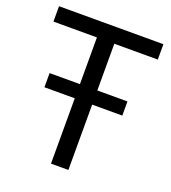

<svg xmlns="http://www.w3.org/2000/svg" viewBox="-129 -796 794 892"><g transform="rotate(20 268.0 -350.0)"><path d="M75 -323V-393H225V-624H10V-700H526V-624H311V-393H460V-323H311V0H225V-323Z"/></g></svg>

Font: Georama ExtraCondensed Thin
Style: Regular
Weight: 400
Version: Version 1.001